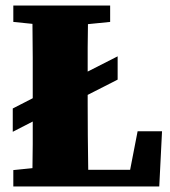

<svg xmlns="http://www.w3.org/2000/svg" viewBox="-20 -672 614 692"><path d="M28 -593V-652H377V-593L297 -585Q296 -543 296 -500.5Q296 -458 296 -414L404 -469V-385L296 -330V-296Q296 -242 296.5 -182Q297 -122 298 -60H449L476 -199H564L554 0H28V-59L97 -66Q98 -110 98 -153Q98 -196 98 -234L26 -197V-281L98 -318V-342Q98 -403 98 -464Q98 -525 97 -586Z"/></svg>

Font: Source Serif Pro Black
Style: Regular
Weight: 900
Designer: Frank Grießhammer
Foundry: Adobe Systems Incorporated
Version: Version 3.001;hotconv 1.0.111;makeotfexe 2.5.65597